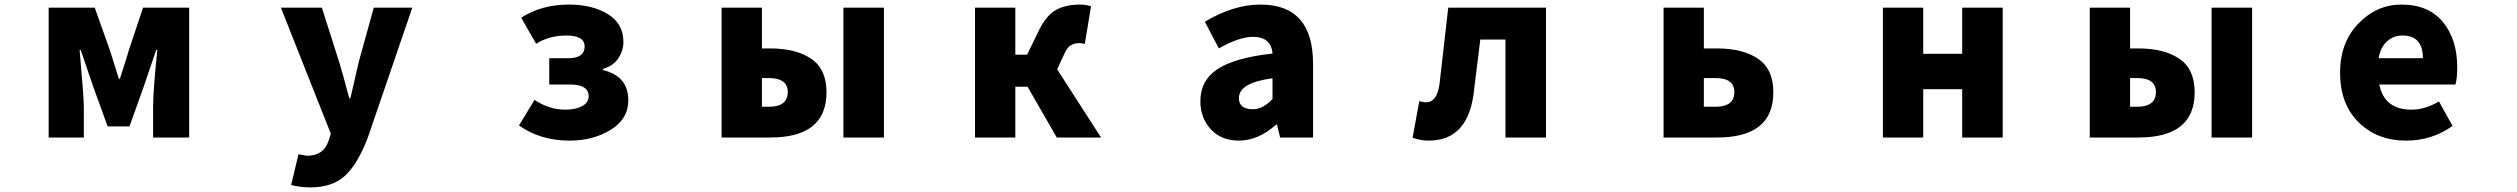

<svg xmlns="http://www.w3.org/2000/svg" viewBox="-20 -603 11040 842"><path d="M193.4 0V-569.3H395.5L461.9 -382.8Q468.8 -360.4 481.9 -319.3Q495.1 -278.3 501 -257.8H505.9Q510.7 -274.4 524.4 -315.9Q538.1 -357.4 544.9 -382.8L607.4 -569.3H809.6V0H651.4V-131.8Q651.4 -206.1 669.9 -383.8H665Q656.2 -356.4 636.2 -299.3Q616.2 -242.2 609.4 -220.7L547.9 -48.8H452.1L389.6 -220.7Q381.8 -245.1 361.8 -302.2Q341.8 -359.4 334 -383.8H329.1Q347.7 -176.8 347.7 -131.8V0Z M1340.8 218.8Q1294.9 218.8 1256.8 208L1289.1 73.2Q1323.2 80.1 1327.1 80.1Q1400.4 80.1 1421.9 11.7L1430.7 -16.6L1211.9 -569.3H1391.6L1466.8 -333Q1480.5 -289.1 1511.7 -171.9H1516.6Q1522.5 -199.2 1553.7 -333L1619.1 -569.3H1788.1L1592.8 1Q1548.8 116.2 1493.2 167.5Q1437.5 218.8 1340.8 218.8Z M2477.5 13.7Q2350.6 13.7 2255.9 -52.7L2324.2 -165Q2387.7 -122.1 2460 -122.1Q2504.9 -122.1 2533.2 -137.7Q2561.5 -153.3 2561.5 -180.7Q2561.5 -232.4 2480.5 -232.4H2388.7V-347.7H2471.7Q2543.9 -347.7 2543.9 -399.4Q2543.9 -447.3 2463.9 -447.3Q2388.7 -447.3 2331.1 -411.1L2265.6 -525.4Q2354.5 -583 2475.6 -583Q2576.2 -583 2645 -541.5Q2713.9 -500 2713.9 -418.9Q2713.9 -380.9 2691.4 -347.2Q2668.9 -313.5 2624 -300.8V-295.9Q2735.4 -269.5 2735.4 -163.1Q2735.4 -81.1 2658.2 -33.7Q2581.1 13.7 2477.5 13.7Z M3144.5 0V-569.3H3321.3V-390.6H3358.4Q3470.7 -390.6 3537.6 -345.2Q3604.5 -299.8 3604.5 -198.2Q3604.5 0 3358.4 0ZM3321.3 -134.8H3351.6Q3434.6 -134.8 3434.6 -199.2Q3434.6 -260.7 3351.6 -260.7H3321.3ZM3678.7 0V-569.3H3856.4V0Z M4616.2 -298.8 4808.6 0H4614.3L4486.3 -222.7H4432.6V0H4255.9V-569.3H4432.6V-363.3H4484.4L4533.2 -463.9Q4565.4 -532.2 4607.9 -557.6Q4650.4 -583 4717.8 -583Q4743.2 -583 4764.6 -575.2L4737.3 -410.2Q4723.6 -414.1 4715.8 -414.1Q4691.4 -414.1 4674.8 -403.8Q4658.2 -393.6 4644.5 -360.4Z M5413.1 13.7Q5335.9 13.7 5290 -36.1Q5244.1 -85.9 5244.1 -159.2Q5244.1 -250 5319.3 -299.8Q5394.5 -349.6 5560.5 -368.2Q5554.7 -441.4 5474.6 -441.4Q5414.1 -441.4 5325.2 -390.6L5263.7 -507.8Q5389.6 -583 5507.8 -583Q5738.3 -583 5738.3 -323.2V0H5593.8L5580.1 -56.6H5576.2Q5498 13.7 5413.1 13.7ZM5474.6 -124Q5518.6 -124 5560.5 -168.9V-259.8Q5413.1 -240.2 5413.1 -172.9Q5413.1 -124 5474.6 -124Z M6245.1 13.7Q6210.9 13.7 6174.8 1L6204.1 -159.2Q6225.6 -154.3 6233.4 -154.3Q6282.2 -154.3 6293 -235.4L6331.1 -569.3H6759.8V0H6582V-429.7H6471.7Q6445.3 -212.9 6441.4 -184.6Q6412.1 13.7 6245.1 13.7Z M7275.4 0V-569.3H7452.1V-390.6H7510.7Q7623 -390.6 7689.9 -345.2Q7756.8 -299.8 7756.8 -198.2Q7756.8 0 7510.7 0ZM7452.1 -134.8H7502.9Q7585.9 -134.8 7585.9 -199.2Q7585.9 -260.7 7502.9 -260.7H7452.1Z M8237.3 0V-569.3H8414.1V-367.2H8585V-569.3H8762.7V0H8585V-211.9H8414.1V0Z M9144.5 0V-569.3H9321.3V-390.6H9358.4Q9470.7 -390.6 9537.6 -345.2Q9604.5 -299.8 9604.5 -198.2Q9604.5 0 9358.4 0ZM9321.3 -134.8H9351.6Q9434.6 -134.8 9434.6 -199.2Q9434.6 -260.7 9351.6 -260.7H9321.3ZM9678.7 0V-569.3H9856.4V0Z M10531.2 13.7Q10405.3 13.7 10323.7 -66.4Q10242.2 -146.5 10242.2 -284.2Q10242.2 -417 10322.8 -500Q10403.3 -583 10511.7 -583Q10629.9 -583 10692.9 -506.8Q10755.9 -430.7 10755.9 -307.6Q10755.9 -257.8 10748 -232.4H10414.1Q10436.5 -122.1 10555.7 -122.1Q10615.2 -122.1 10675.8 -158.2L10735.4 -50.8Q10645.5 13.7 10531.2 13.7ZM10411.1 -347.7H10605.5Q10605.5 -447.3 10515.6 -447.3Q10476.6 -447.3 10448.2 -421.9Q10419.9 -396.5 10411.1 -347.7Z"/></svg>

Font: Gen Shin Gothic Monospace Heavy
Style: Bold
Weight: 800
Designer: [Source Han Sans]
Ryoko NISHIZUKA  (kana & ideographs); Paul D. Hunt (Latin, Greek & Cyrillic); Wenlong ZHANG  (bopomofo
Version: Version 1.002.20150607